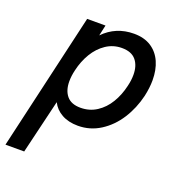

<svg xmlns="http://www.w3.org/2000/svg" viewBox="-158 -603 849 922"><g transform="rotate(20 267.0 -142.0)"><path d="M134.3 -487.8H228L215.8 -433.1Q278.8 -498 371.1 -498Q423.3 -498 459 -474.9Q494.6 -451.7 512.5 -411.1Q530.3 -370.6 530.3 -317.9Q530.3 -279.8 520.5 -235.4Q504.4 -167.5 468.8 -111.8Q433.1 -56.2 381.1 -23.2Q329.1 9.8 267.1 9.8Q219.2 9.8 184.8 -9.3Q150.4 -28.3 133.8 -62L67.9 213.9H-27.8ZM427.7 -252.9Q435.1 -283.2 435.1 -311Q435.1 -357.9 411.9 -385.7Q388.7 -413.6 339.8 -413.6Q295.4 -413.6 259.3 -389.4Q223.1 -365.2 199 -325Q174.8 -284.7 163.6 -235.4Q156.2 -204.6 156.2 -177.2Q156.2 -130.4 179.2 -103Q202.1 -75.7 249.5 -75.7Q295.4 -75.7 331.8 -99.4Q368.2 -123 392.3 -163.1Q416.5 -203.1 427.7 -252.9Z"/></g></svg>

Font: Acari Sans Medium
Style: Italic
Weight: 500
Italic angle: -13°
Designer: Alfredo Marco Pradil and Stefan Peev
Foundry: Hanken Design Co.
Version: Version 1.045